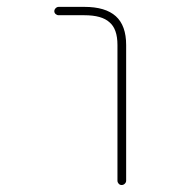

<svg xmlns="http://www.w3.org/2000/svg" viewBox="-20 -564 540 561"><path d="M323.2 -36.1V-432.6Q323.2 -479.5 299.8 -499Q277.3 -519.5 226.6 -519.5H151.4Q146.5 -519.5 142.6 -522.9Q138.7 -526.4 138.7 -531.2Q138.7 -536.1 142.6 -540Q146.5 -543.9 151.4 -543.9H226.6Q288.1 -543.9 318.4 -516.6Q348.6 -489.3 348.6 -432.6V-36.1Q348.6 -31.2 344.7 -27.3Q340.8 -23.4 335.4 -23.4Q330.1 -23.4 326.7 -27.3Q323.2 -31.2 323.2 -36.1Z"/></svg>

Font: Rounded Mgen+ 1mn thin
Style: Regular
Weight: 100
Designer: [Source Han Sans]
Ryoko NISHIZUKA  (kana & ideographs); Paul D. Hunt (Latin, Greek & Cyrillic); Wenlong ZHANG  (bopomofo
Version: Version 1.059.20150602